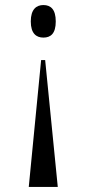

<svg xmlns="http://www.w3.org/2000/svg" viewBox="-20 -564 344 761"><path d="M152 -544C124 -544 102 -527 102 -479C102 -431 124 -415 152 -415C181 -415 201 -431 201 -479C201 -527 181 -544 152 -544ZM159 -326H143L94 177H209Z"/></svg>

Font: Noto Serif Display Condensed Medium
Style: Regular
Weight: 500
Width: 3
Designer: Monotype Design Team
Foundry: Monotype Imaging Inc.
Version: Version 2.009